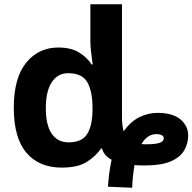

<svg xmlns="http://www.w3.org/2000/svg" viewBox="-20 -780 907 905"><path d="M603 105 489 100Q491 64 495.5 32.5Q500 1 506 -27Q486 -38 475 -52Q464 -66 461 -80H456Q434 -46 391 -18Q348 10 271 10Q164 10 104.5 -60Q45 -130 45 -272Q45 -412 103 -484Q161 -556 255 -556Q314 -556 352 -533Q390 -510 412 -476H417Q417 -476 414.5 -494.5Q412 -513 409 -538.5Q406 -564 406 -585V-760H555V-225Q555 -188 563 -161Q595 -207 637.5 -228Q680 -249 727 -248Q796 -247 831.5 -216.5Q867 -186 867 -141Q867 -104 848.5 -71.5Q830 -39 785 -19.5Q740 0 659 0Q647 0 635.5 -0.5Q624 -1 614 -2Q610 21 607 48Q604 75 603 105ZM303 -109Q364 -109 389 -145.5Q414 -182 416 -255V-271Q416 -350 391.5 -392.5Q367 -435 301 -435Q252 -435 224 -392.5Q196 -350 196 -270Q196 -190 224 -149.5Q252 -109 303 -109ZM671 -100Q714 -100 733 -107Q752 -114 752 -128Q752 -138 742 -143Q732 -148 718 -148Q674 -148 647 -101Q653 -100 659 -100Q665 -100 671 -100Z"/></svg>

Font: BC Sans
Style: Bold
Weight: 700
Designer: Monotype Design Team
Province of B.C.
Foundry: Monotype Imaging Inc.
Version: Version 2.000;GOOG;noto-source:20170915:90ef993387c0